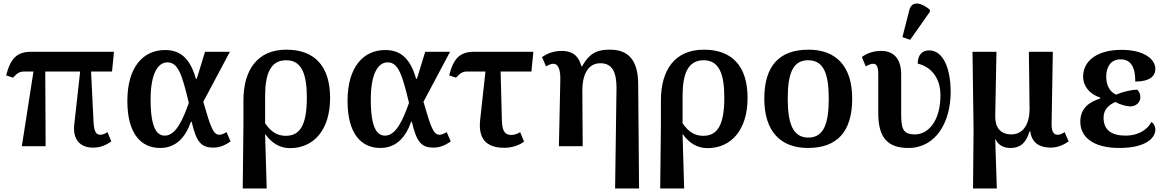

<svg xmlns="http://www.w3.org/2000/svg" viewBox="-20 -830 6617 1090"><path d="M104 0H239L237 -424H435L402 -127C391 -40 433 8 507 8C543 8 572 0 612 -27L590 -80C572 -68 559 -65 549 -65C527 -65 514 -81 511 -138L497 -424H616L627 -536H157C77 -536 40 -500 15 -402L54 -389C79 -417 93 -424 119 -424H170Z M889 10C979 10 1033 -50 1064 -139H1068C1095 -21 1124 8 1192 8C1234 8 1265 -11 1289 -27L1266 -80C1250 -71 1238 -65 1226 -65C1191 -65 1177 -104 1134 -252L1285 -536H1144L1097 -383H1092C1058 -505 998 -546 917 -546C794 -546 703 -451 703 -257C703 -65 785 10 889 10ZM916 -60C870 -60 835 -104 835 -265C835 -414 877 -476 931 -476C993 -476 1015 -399 1052 -246C1020 -156 980 -60 916 -60Z M1358 240H1494L1485 -67H1487C1523 -17 1570 11 1626 11C1761 11 1854 -92 1854 -274C1854 -461 1760 -548 1606 -548C1441 -548 1362 -433 1362 -259V-117ZM1602 -59C1555 -59 1520 -80 1485 -130V-284C1485 -410 1515 -488 1605 -488C1692 -488 1722 -411 1722 -276C1722 -111 1678 -59 1602 -59Z M2139 10C2229 10 2283 -50 2314 -139H2318C2345 -21 2374 8 2442 8C2484 8 2515 -11 2539 -27L2516 -80C2500 -71 2488 -65 2476 -65C2441 -65 2427 -104 2384 -252L2535 -536H2394L2347 -383H2342C2308 -505 2248 -546 2167 -546C2044 -546 1953 -451 1953 -257C1953 -65 2035 10 2139 10ZM2166 -60C2120 -60 2085 -104 2085 -265C2085 -414 2127 -476 2181 -476C2243 -476 2265 -399 2302 -246C2270 -156 2230 -60 2166 -60Z M2844 9C2890 9 2932 -8 2955 -26L2933 -80C2918 -71 2904 -64 2882 -64C2839 -64 2830 -97 2829 -156L2822 -424H2997L3008 -536H2672C2592 -536 2555 -500 2530 -402L2569 -389C2594 -417 2608 -424 2634 -424H2736L2706 -151C2694 -43 2739 9 2844 9Z M3472 240H3608L3603 -354C3602 -489 3547 -548 3443 -548C3380 -548 3330 -536 3285 -454H3280C3263 -525 3215 -541 3170 -541C3121 -541 3085 -525 3057 -506L3080 -453C3095 -462 3110 -468 3122 -468C3143 -468 3162 -447 3161 -379L3153 0H3288L3286 -313C3285 -397 3313 -471 3388 -471C3456 -471 3479 -421 3480 -335Z M3728 240H3864L3855 -67H3857C3893 -17 3940 11 3996 11C4131 11 4224 -92 4224 -274C4224 -461 4130 -548 3976 -548C3811 -548 3732 -433 3732 -259V-117ZM3972 -59C3925 -59 3890 -80 3855 -130V-284C3855 -410 3885 -488 3975 -488C4062 -488 4092 -411 4092 -276C4092 -111 4048 -59 3972 -59Z M4567 10C4732 10 4818 -82 4818 -270C4818 -457 4724 -548 4570 -548C4405 -548 4319 -457 4319 -270C4319 -82 4413 10 4567 10ZM4569 -49C4483 -49 4452 -125 4452 -270C4452 -415 4482 -488 4568 -488C4654 -488 4685 -415 4685 -270C4685 -125 4655 -49 4569 -49Z M5147 -604 5259 -763V-775C5211 -815 5158 -828 5143 -775L5103 -619ZM5137 10C5293 10 5377 -136 5377 -308C5377 -444 5333 -544 5255 -544C5217 -544 5190 -520 5190 -469C5241 -458 5319 -411 5319 -289C5319 -145 5251 -67 5174 -67C5102 -67 5096 -104 5096 -192V-408C5096 -500 5050 -541 4983 -541C4936 -541 4898 -526 4873 -506L4895 -453C4910 -462 4925 -468 4937 -468C4956 -468 4966 -454 4966 -407V-186C4966 -47 5021 10 5137 10Z M5504 240H5639L5630 -39H5632C5648 -6 5677 10 5716 10C5780 10 5807 -27 5825 -84H5829C5838 -16 5885 8 5945 8C5986 8 6018 -8 6047 -27L6024 -80C6011 -71 5997 -65 5985 -65C5964 -65 5950 -78 5950 -126L5957 -536H5821L5825 -210C5825 -130 5791 -67 5722 -67C5656 -67 5629 -110 5630 -172L5637 -536H5501L5507 -94Z M6335 10C6479 10 6539 -43 6539 -95C6539 -114 6529 -130 6517 -138C6492 -90 6437 -60 6371 -60C6290 -60 6245 -92 6245 -162C6245 -207 6273 -234 6312 -251C6336 -237 6375 -226 6395 -226C6428 -225 6454 -248 6454 -278C6454 -296 6447 -311 6436 -321C6407 -321 6357 -310 6316 -293C6282 -307 6260 -345 6260 -394C6260 -443 6281 -493 6342 -493C6402 -493 6426 -445 6425 -367C6507 -367 6539 -398 6539 -439C6539 -492 6478 -547 6347 -547C6212 -547 6129 -487 6129 -395C6129 -341 6166 -295 6226 -276V-271C6168 -252 6113 -219 6113 -139C6113 -54 6183 10 6335 10Z"/></svg>

Font: Noto Serif SemiBold
Style: Regular
Weight: 600
Designer: Monotype Design Team
Foundry: Monotype Imaging Inc.
Version: Version 2.013